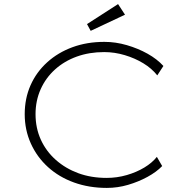

<svg xmlns="http://www.w3.org/2000/svg" viewBox="-20 -910 907 940"><path d="M503 10Q416 10 342.5 -16.5Q269 -43 215 -92Q161 -141 131 -207.5Q101 -274 101 -351Q101 -428 129.5 -492.5Q158 -557 211 -605Q264 -653 335 -679Q406 -705 491 -705Q546 -705 601 -689Q656 -673 702.5 -647Q749 -621 780 -587L750 -541Q723 -575 682 -600Q641 -625 591 -640Q541 -655 490 -655Q417 -655 356 -633Q295 -611 249.5 -570Q204 -529 179 -473Q154 -417 154 -351Q154 -283 180 -226Q206 -169 253.5 -127Q301 -85 363.5 -62Q426 -39 502 -39Q553 -39 601 -53Q649 -67 687 -90Q725 -113 748 -142L774 -97Q746 -68 702 -44Q658 -20 607 -5Q556 10 503 10ZM424 -759 406 -792 558 -890 592 -838Z"/></svg>

Font: Lexend Mega ExtraLight
Style: Regular
Weight: 250
Version: Version 1.007